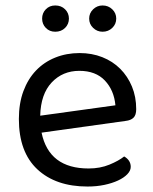

<svg xmlns="http://www.w3.org/2000/svg" viewBox="-20 -669 559 702"><path d="M132 -184Q159 -53 304 -53Q346 -53 380 -67Q414 -81 434 -97Q458 -83 458 -59Q458 -45 445.5 -32Q433 -19 411.5 -9Q390 1 361.5 7Q333 13 300 13Q184 13 116.5 -50Q49 -113 49 -234Q49 -291 65.5 -335.5Q82 -380 111.5 -411Q141 -442 182 -458.5Q223 -475 271 -475Q316 -475 354 -460Q392 -445 419.5 -417.5Q447 -390 462.5 -352.5Q478 -315 478 -270Q478 -248 468 -238.5Q458 -229 440 -227ZM270 -410Q209 -410 169 -367.5Q129 -325 127 -246L402 -284Q397 -339 363.5 -374.5Q330 -410 270 -410ZM232 -601Q232 -581 218 -567Q204 -553 182 -553Q161 -553 147.5 -567Q134 -581 134 -601Q134 -621 147.5 -635Q161 -649 182 -649Q204 -649 218 -635Q232 -621 232 -601ZM405 -601Q405 -581 390.5 -567Q376 -553 355 -553Q335 -553 320.5 -567Q306 -581 306 -601Q306 -621 320.5 -635Q335 -649 355 -649Q376 -649 390.5 -635Q405 -621 405 -601Z"/></svg>

Font: Baloo Chettan 2
Style: Regular
Weight: 400
Designer: Maithili Shingre, Unnati Kotecha and Ek Type
Foundry: Ek Type
Version: Version 1.640;hotconv 1.0.111;makeotfexe 2.5.65597; ttfautoh